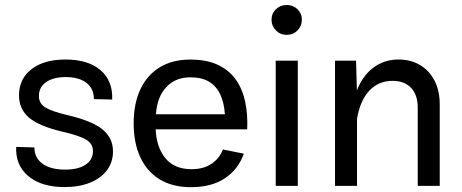

<svg xmlns="http://www.w3.org/2000/svg" viewBox="-20 -757 1880 782"><path d="M246.8 -514.6Q159.4 -514.6 108.4 -475.3Q57.4 -436 57.4 -368.7Q57.4 -312 99.1 -277.1Q140.9 -242.2 238.3 -219.7Q304.7 -204.3 331.7 -187.7Q358.6 -171.1 358.6 -141.8Q358.6 -106.4 328.6 -86.3Q298.6 -66.2 245.6 -66.2Q186.3 -66.2 153.2 -90.1Q120.1 -114 120.1 -156.5L45.9 -158.7Q42.5 -83.7 95.7 -39.4Q148.9 4.9 242.9 4.9Q302.7 4.9 347 -13.2Q391.4 -31.2 415.8 -64Q440.2 -96.7 440.2 -140.6Q440.2 -195.3 397 -230.2Q353.8 -265.1 254.9 -288.1Q189.7 -303.5 164.1 -319.8Q138.4 -336.2 138.4 -365.7Q138.4 -401.9 167.8 -422.5Q197.3 -443.1 247.6 -443.1Q301.8 -443.1 332.2 -419.4Q362.5 -395.8 362.5 -353.3L437 -351.6Q439.9 -428 389.4 -471.3Q338.9 -514.6 246.8 -514.6Z M614 -230.2H986.8Q989.5 -290.3 978.8 -341.9Q968 -393.6 940.8 -432.3Q913.6 -470.9 867.7 -492.7Q821.8 -514.4 754.6 -514.4Q682.4 -514.4 630.9 -483Q579.3 -451.7 551.9 -393.6Q524.4 -335.4 524.4 -254.9Q524.4 -174.8 551.4 -116.5Q578.4 -58.1 630.5 -26.4Q682.6 5.4 758.1 5.4Q840.8 5.4 895.4 -30.5Q950 -66.4 973.1 -131.1L887.9 -148.2Q874.5 -112.5 841.9 -90.2Q809.3 -67.9 760.5 -67.9Q689.7 -67.9 653.3 -113Q616.9 -158.2 614 -230.2ZM615.2 -291.7Q619.6 -361.3 656.9 -401.7Q694.1 -442.1 755.4 -442.1Q802.7 -442.1 832.5 -423.6Q862.3 -405 877.6 -371.3Q892.8 -337.6 896 -291.7Z M1085.9 -676.6Q1085.9 -651.1 1103.8 -633.1Q1121.6 -615 1147.8 -615Q1174.1 -615 1191.8 -633.1Q1209.5 -651.1 1209.5 -676.6Q1209.5 -702.1 1191.8 -719.3Q1174.1 -736.6 1147.8 -736.6Q1121.6 -736.6 1103.8 -719.3Q1085.9 -702.1 1085.9 -676.6ZM1103 -510V0H1192.9V-510Z M1434.1 0V-369.6L1430.2 -510H1344.5V0ZM1771 -331.8Q1771 -387.2 1750 -428.1Q1729 -469 1691.3 -491.8Q1653.6 -514.6 1603 -514.6Q1553.2 -514.6 1513.5 -490.2Q1473.9 -465.8 1448.6 -420.8Q1423.3 -375.7 1416.5 -313.2L1433.8 -271.5Q1446.3 -347.2 1484 -387.5Q1521.7 -427.7 1579.1 -427.7Q1627.2 -427.7 1654.3 -399.2Q1681.4 -370.6 1681.4 -318.4V0H1771Z"/></svg>

Font: Estedad-FD-VF Thin
Style: Regular
Weight: 100
Designer: Amin Abedi
Version: Version 5.0